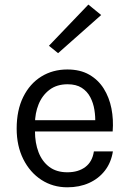

<svg xmlns="http://www.w3.org/2000/svg" viewBox="-20 -786 554 818"><path d="M267 12Q205 12 156.2 -19.8Q107.5 -51.5 79.2 -108Q51 -164.5 51 -238Q51 -316.5 79 -373Q107 -429.5 155.8 -459.8Q204.5 -490 267 -490Q321.5 -490 360 -468Q398.5 -446 422 -408.5Q445.5 -371 454.8 -323.8Q464 -276.5 460 -226H114V-274H408.5L385.5 -259Q387 -288.5 382.2 -318Q377.5 -347.5 364.5 -372.2Q351.5 -397 328 -412Q304.5 -427 268 -427Q222 -427 191 -403.5Q160 -380 144.5 -341.8Q129 -303.5 129 -259V-227Q129 -177 144.2 -137.5Q159.5 -98 190 -75Q220.5 -52 267 -52Q313.5 -52 343.5 -74.5Q373.5 -97 380 -141H461Q453.5 -93.5 427 -59.2Q400.5 -25 359.5 -6.5Q318.5 12 267 12ZM227.5 -559.5 188.5 -591 356.5 -766.5 411 -722Z"/></svg>

Font: Karla
Style: Regular
Weight: 400
Designer: Jonathan Pinhorn
Version: Version 2.004;gftools[0.9.33]